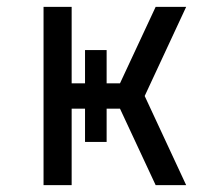

<svg xmlns="http://www.w3.org/2000/svg" viewBox="-20 -540 640 560"><path d="M107 0V-520H189V-297H228V-394H291V-297H330L434 -520H523L402 -260L523 0H434L330 -223H291V-126H228V-223H189V0Z"/></svg>

Font: Zed Mono Extended
Style: Regular
Weight: 400
Width: 7
Monospace: yes
Designer: Belleve Invis
Foundry: Belleve Invis
Version: Version 1.0.0; ttfautohint (v1.8.4)